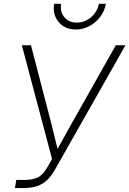

<svg xmlns="http://www.w3.org/2000/svg" viewBox="-20 -958 659 978"><path d="M56.2 0 63 -41.5H104Q149.4 -41.5 174.8 -55.4Q200.2 -69.3 221.7 -106.9L245.1 -147.9L91.3 -727.5H137.7L219.2 -414.1Q230 -374 239.7 -335.7Q249.5 -297.4 258.5 -259.3Q267.6 -221.2 277.3 -182.6H263.7Q285.2 -221.2 306.2 -259Q327.1 -296.9 348.6 -335.4Q370.1 -374 393.1 -414.1L569.8 -727.5H619.1L262.2 -97.7Q243.7 -64.5 221.9 -42.7Q200.2 -21 170.4 -10.5Q140.6 0 96.2 0ZM365.7 -807.6Q328.6 -807.6 301.8 -825.2Q274.9 -842.8 262.2 -872.6Q249.5 -902.3 255.4 -938.5H291.5Q284.7 -897.9 307.9 -870.4Q331.1 -842.8 371.6 -842.8Q398.4 -842.8 422.1 -855.5Q445.8 -868.2 462.4 -889.9Q479 -911.6 483.4 -938.5H519Q513.2 -902.3 490.7 -872.6Q468.3 -842.8 435.5 -825.2Q402.8 -807.6 365.7 -807.6Z"/></svg>

Font: Inter 28pt ExtraLight
Style: Italic
Weight: 250
Italic angle: -9.3988°
Designer: Rasmus Andersson
Foundry: rsms
Version: Version 4.001;git-66647c0bb